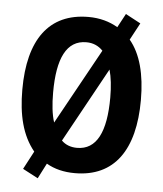

<svg xmlns="http://www.w3.org/2000/svg" viewBox="-55 -803 765 900"><g transform="rotate(5 327.0 -352.5)"><path d="M606 -358C606 -480 581 -574 529 -636L572 -716L501 -754L466 -689C427 -712 381 -725 328 -725C141 -725 48 -593 48 -359C48 -239 71 -145 129 -74L84 11L156 49L193 -23C231 -1 275 10 327 10C513 10 606 -124 606 -358ZM193 -358C193 -519 235 -606 328 -606C359 -606 385 -595 406 -573L210 -218C198 -255 193 -302 193 -358ZM462 -358C462 -195 419 -109 327 -109C298 -109 273 -118 254 -137L447 -488C457 -453 462 -409 462 -358Z"/></g></svg>

Font: Noto Sans Arabic UI Cn
Style: Bold
Weight: 700
Width: 3
Designer: Monotype Design Team, Nadine Chahine and Nizar Qandah
Foundry: Monotype Imaging Inc.
Version: Version 2.010